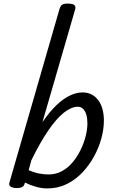

<svg xmlns="http://www.w3.org/2000/svg" viewBox="-20 -1035 638 1072"><path d="M72 15Q55 15 41 8Q27 1 33 -17L312 -984Q318 -1003 327.5 -1009Q337 -1015 357 -1015Q387 -1015 396 -1006Q405 -997 398 -977L217 -353Q256 -410 294 -446.5Q332 -483 369 -501Q406 -519 441 -519Q495 -519 527.5 -477Q560 -435 560 -361Q560 -314 546 -262.5Q532 -211 505 -161.5Q478 -112 439.5 -71.5Q401 -31 352 -7Q303 17 244 17Q213 17 181 8Q149 -1 119 -16L118 -11Q115 2 105 8.5Q95 15 72 15ZM140 -85Q172 -71 199.5 -66Q227 -61 252 -61Q292 -61 326 -79.5Q360 -98 386 -129.5Q412 -161 430.5 -199Q449 -237 458.5 -275.5Q468 -314 468 -346Q468 -374 462 -394.5Q456 -415 444 -427Q432 -439 414 -439Q378 -439 336 -405.5Q294 -372 248.5 -305Q203 -238 155 -140Z"/></svg>

Font: Playwrite AU QLD
Style: Regular
Weight: 400
Designer: Veronika Burian, José Scaglione
Foundry: TypeTogether
Version: Version 1.002